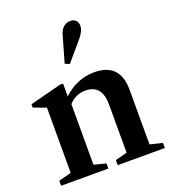

<svg xmlns="http://www.w3.org/2000/svg" viewBox="-151 -963 964 1076"><g transform="rotate(-20 331.0 -425.0)"><path d="M28 0V-30.5L103 -49V-438.5L28 -466V-486L216 -534.5H234V-458Q271 -493.5 318 -514Q365 -534.5 419 -534.5Q572.5 -534.5 572.5 -373.5V-48.5L646.5 -30.5V0H365.5V-30.5L436 -48.5V-336Q436 -455 337 -455Q278.5 -455 238.5 -410V-49L309.5 -30.5V0ZM307.5 -624.5 280.5 -635.5 324.5 -790Q341.5 -850.5 393.5 -850.5Q412 -850.5 424 -838Q436 -825.5 436 -806Q436 -776 404 -738Z"/></g></svg>

Font: Libre Caslon Text SemiBold
Style: Regular
Weight: 600
Designer: Pablo Impallari, Rodrigo Fuenzalida, Katja Schimmel
Foundry: Pablo Impallari, Rodrigo Fuenzalida
Version: Version 2.000